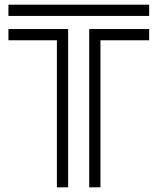

<svg xmlns="http://www.w3.org/2000/svg" viewBox="-20 -800 673 820"><path d="M16 -780H617V-732H16ZM361 -676H617V-628H409V0H361ZM223 -628H16V-676H271V0H223Z"/></svg>

Font: Train One
Style: Regular
Weight: 400
Designer: Fontworks Inc.
Foundry: Fontworks Inc.
Version: Version 1.100